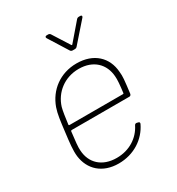

<svg xmlns="http://www.w3.org/2000/svg" viewBox="-169 -805 849 920"><g transform="rotate(-30 255.0 -344.5)"><path d="M324 -578 418 -685C423 -691 421 -697 413 -697H406C401 -697 396 -696 392 -691L312 -598C311 -596 308 -595 306 -598L247 -691C244 -695 240 -697 235 -697H227C219 -697 216 -691 220 -685L287 -578C290 -574 294 -572 299 -572H311C316 -572 321 -574 324 -578ZM225 -20C144 -20 95 -68 91 -138C89 -156 93 -190 99 -240C100 -243 102 -244 104 -244H423C429 -244 433 -248 434 -255C443 -327 445 -344 442 -371C436 -453 378 -509 283 -509C192 -509 122 -455 94 -376C83 -344 79 -309 72 -252C65 -196 60 -156 64 -122C74 -45 130 8 220 8C304 8 372 -37 404 -104C407 -110 405 -115 399 -116L391 -118C385 -119 381 -117 378 -111C351 -57 296 -20 225 -20ZM279 -481C360 -481 408 -432 413 -363C415 -346 412 -311 407 -274C407 -271 405 -270 403 -270H107C105 -270 103 -271 103 -274C108 -313 113 -346 118 -364C139 -432 200 -481 279 -481Z"/></g></svg>

Font: Barlow Thin
Style: Italic
Weight: 250
Italic angle: -7°
Designer: Jeremy Tribby
Foundry: Tribby Type
Version: Version 1.422;hotconv 1.0.109;makeotfexe 2.5.65596